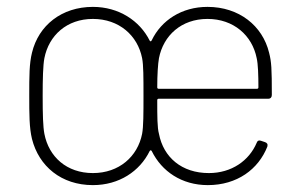

<svg xmlns="http://www.w3.org/2000/svg" viewBox="-20 -530 868 558"><path d="M587 -27C508 -27 455 -73 442 -141C437 -159 437 -191 437 -239C437 -242 439 -243 441 -243H760C766 -243 770 -247 770 -254C770 -331 769 -350 762 -377C743 -455 675 -510 583 -510C508 -510 449 -471 421 -413C419 -409 417 -409 415 -412C386 -470 325 -510 250 -510C159 -510 92 -456 73 -377C65 -345 65 -309 65 -252C65 -198 65 -159 73 -126C93 -47 158 8 250 8C326 8 386 -32 415 -91C417 -94 419 -94 421 -91C450 -32 508 8 584 8C669 8 731 -38 757 -104C759 -111 756 -115 750 -117L738 -121C732 -123 728 -121 726 -115C704 -63 653 -27 587 -27ZM393 -141C380 -75 326 -27 250 -27C174 -27 122 -74 109 -141C105 -162 104 -197 104 -251C104 -301 105 -340 109 -361C122 -427 174 -475 250 -475C326 -475 380 -427 393 -361C397 -341 397 -305 397 -251C397 -202 397 -162 393 -141ZM583 -475C659 -475 713 -427 726 -361C730 -344 731 -311 731 -276C731 -273 729 -272 727 -272H441C439 -272 437 -273 437 -276C437 -313 439 -344 442 -361C455 -427 507 -475 583 -475Z"/></svg>

Font: Barlow ExtraLight
Style: Regular
Weight: 275
Designer: Jeremy Tribby
Foundry: Tribby Type
Version: Version 1.422;hotconv 1.0.109;makeotfexe 2.5.65596